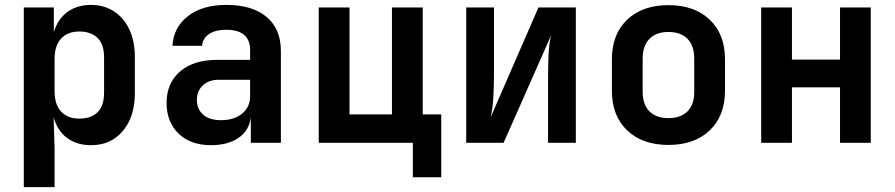

<svg xmlns="http://www.w3.org/2000/svg" viewBox="-20 -580 3635 780"><path d="M76.7 180.2V-549.8H198.7V-449.2Q213.9 -501 252.4 -530.3Q291.5 -559.6 349.1 -560.1Q402.3 -560.1 442.4 -534.2Q482.9 -508.3 505.4 -460.4Q527.8 -413.1 527.8 -350.1V-201.2Q527.8 -106 479 -47.9Q430.2 10.3 349.1 9.8Q291.5 9.8 252 -20Q212.4 -49.8 197.8 -104L201.7 25.9V180.2ZM302.2 -98.1Q350.1 -98.1 376.5 -124Q402.8 -149.9 402.8 -204.1V-346.2Q402.8 -400.4 376.5 -425.8Q350.1 -451.7 302.2 -452.1Q254.9 -452.1 228 -422.9Q201.7 -394 201.7 -340.8V-209Q201.7 -155.8 228 -127Q254.9 -98.1 302.2 -98.1Z M837.4 9.8Q753.4 9.8 705.1 -37.6Q656.7 -85 656.7 -162.1Q656.7 -242.2 711.4 -289.6Q766.6 -336.9 862.8 -336.9H996.1V-376Q996.1 -459 898.9 -459Q855.5 -459 829.6 -441.9Q803.7 -424.8 800.8 -394H680.7Q684.6 -468.3 743.2 -514.2Q801.8 -560.1 899.9 -560.1Q1004.9 -560.1 1063 -511.2Q1121.1 -462.4 1121.1 -373V0H999V-103Q992.2 -49.8 949.2 -20Q905.8 9.8 837.4 9.8ZM877.4 -91.8Q932.1 -91.8 964.4 -119.1Q996.6 -146 996.1 -190.9V-255.9H868.7Q827.6 -255.9 803.7 -232.9Q779.8 -210 779.8 -173.8Q779.8 -136.7 805.2 -114.3Q830.6 -91.8 877.4 -91.8Z M1657.2 140.1V0H1274.9V-549.8H1399.9V-115.2H1572.3V-549.8H1697.3V-115.2H1772.5V140.1Z M1874 0V-549.8H1986.8V-284.2Q1986.8 -239.3 1984.4 -188.7Q1981.9 -138.2 1972.7 -102.1L2167.5 -549.8H2319.3V0H2206.5V-267.1Q2206.5 -311 2208.5 -357.9Q2210.4 -404.8 2219.2 -437L2025.9 0Z M2695.8 8.8Q2589.8 8.8 2527.8 -50.3Q2465.8 -109.9 2465.8 -210.9V-338.9Q2465.8 -440.9 2527.8 -500Q2589.8 -559.1 2695.8 -559.1Q2801.3 -559.1 2863.3 -500Q2925.3 -440.9 2925.3 -338.9V-210.9Q2925.3 -109.9 2863.3 -50.3Q2801.3 8.8 2695.8 8.8ZM2695.8 -100.1Q2745.1 -100.1 2772.9 -127.4Q2800.3 -154.8 2800.3 -207V-342.8Q2800.3 -394.5 2772.9 -422.4Q2745.6 -449.7 2695.8 -450.2Q2646 -450.2 2618.7 -422.4Q2591.3 -395 2590.8 -342.8V-207Q2590.8 -155.3 2618.7 -127.4Q2646 -100.1 2695.8 -100.1Z M3072.3 0V-549.8H3197.3V-337.9H3392.6V-549.8H3517.6V0H3392.6V-225.1H3197.3V0Z"/></svg>

Font: UDEV Gothic 35
Style: Bold
Weight: 700
Version: v2.1.0; ttfautohint (v1.8.4.7-5d5b-dirty) -l 6 -r 45 -G 200 